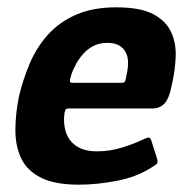

<svg xmlns="http://www.w3.org/2000/svg" viewBox="-20 -499 516 524"><path d="M32 -237Q43 -283 61.5 -326.5Q80 -370 111 -404.5Q142 -439 188 -459Q234 -479 297 -479Q363 -479 398 -460.5Q433 -442 447 -411.5Q461 -381 459.5 -344.5Q458 -308 450 -272Q442 -230 429 -216.5Q416 -203 397 -203H167Q161 -203 159.5 -200.5Q158 -198 156 -191Q152 -162 160 -138Q168 -114 189 -100Q210 -86 245 -86Q280 -86 313.5 -96.5Q347 -107 363 -115Q377 -122 384 -123.5Q391 -125 395 -109L408 -68Q412 -56 408 -52Q404 -48 392 -41Q353 -16 299 -5.5Q245 5 195 5Q130 5 92 -14Q54 -33 38 -66.5Q22 -100 22 -144Q22 -188 32 -237ZM325 -293Q330 -314 329.5 -330Q329 -346 322.5 -357.5Q316 -369 304 -375.5Q292 -382 273 -382Q252 -382 236 -374Q220 -366 208.5 -353.5Q197 -341 188.5 -326Q180 -311 175 -296Q170 -281 171 -277Q172 -273 176 -273Q210 -273 244 -273Q278 -273 311 -273Q319 -273 321 -276.5Q323 -280 325 -293Z"/></svg>

Font: Glory
Style: Bold Italic
Weight: 700
Italic angle: -12°
Version: Version 1.011